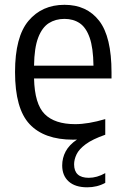

<svg xmlns="http://www.w3.org/2000/svg" viewBox="-20 -571 519 798"><path d="M342.5 207.5Q292.5 207.5 265.5 183.2Q238.5 159 238.5 116.5Q238.5 85.5 253 58.2Q267.5 31 300 9Q291.5 9.5 283.5 9.5Q163.5 9.5 103 -55Q42.5 -119.5 42.5 -271.5Q42.5 -418 98.5 -484.5Q154.5 -551 248 -551Q340.5 -551 392 -484.8Q443.5 -418.5 443.5 -270V-245H121.5Q124 -138.5 165.8 -96.8Q207.5 -55 292.5 -55Q346.5 -55 417.5 -76V-11Q364.5 7.5 336.5 28.2Q308.5 49 298.2 70.5Q288 92 288 112Q288 168 349 168Q383 168 417.5 148.5V189Q384 207.5 342.5 207.5ZM248 -492.5Q211 -492.5 183 -474.8Q155 -457 138.8 -414.8Q122.5 -372.5 121.5 -298H368.5Q367.5 -372.5 352.5 -414.8Q337.5 -457 311 -474.8Q284.5 -492.5 248 -492.5Z"/></svg>

Font: Encode Sans SmCnd
Style: Regular
Weight: 400
Width: 4
Designer: Multiple Designers
Foundry: Impallari Type
Version: Version 3.002; ttfautohint (v1.8.3) -l 8 -r 50 -G 200 -x 14 